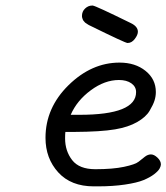

<svg xmlns="http://www.w3.org/2000/svg" viewBox="-20 -659 593 684"><path d="M142.1 -168Q142.1 -274.9 224.1 -355.5Q306.2 -436 405.8 -436Q461.9 -436 498.5 -406.5Q535.2 -377 535.2 -331.1Q535.2 -315.9 530.5 -301Q525.9 -286.1 512.9 -264.2Q500 -242.2 468.5 -224.1Q437 -206.1 390.1 -198.2Q339.4 -189.5 244.1 -189H212.9Q211.9 -181.2 211.9 -166Q211.9 -121.1 237.1 -88.6Q262.2 -56.2 319.8 -56.2Q381.8 -56.2 421.9 -64.7Q461.9 -73.2 473.9 -83Q485.8 -92.8 496.3 -100.8Q506.8 -108.9 517.8 -108.9Q528.8 -108.9 541 -97.4Q553.2 -85.9 553.2 -73.2Q553.2 -67.4 548.6 -58.6Q543.9 -49.8 529.1 -38.3Q514.2 -26.9 491 -17.3Q467.8 -7.8 425.3 -1.5Q382.8 4.9 328.1 4.9H314Q232.9 4.9 187.5 -44.9Q142.1 -94.7 142.1 -168ZM231.9 -250H263.2Q465.3 -250 464.8 -331.1Q464.8 -350.1 448 -362.1Q431.2 -374 403.8 -374Q353 -374 303.5 -337.4Q253.9 -300.8 231.9 -250ZM272 -602.1Q272 -618.2 283.2 -628.7Q294.4 -639.2 308.1 -639.2H310.1Q318.8 -639.2 445.3 -577.1Q471.2 -564.9 471.2 -545.9Q471.2 -534.7 460.2 -520.3Q449.2 -505.9 435.1 -505.9H434.1Q426.3 -505.9 300.3 -567.9L296.4 -569.8Q292.5 -571.8 291.3 -573Q290 -574.2 286.6 -576.2Q283.2 -578.1 282.2 -579.6Q281.2 -581.1 278.8 -583.5Q276.4 -585.9 275.4 -588.4Q274.4 -590.8 273.2 -594.5Q272 -598.1 272 -602.1Z"/></svg>

Font: CMU Typewriter Text Variable Width
Style: Italic
Weight: 500
Italic angle: -14.04°
Version: Version 0.7.0